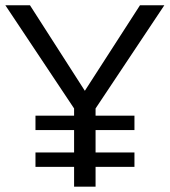

<svg xmlns="http://www.w3.org/2000/svg" viewBox="-20 -696 633 716"><path d="M296.4 -357.4 91.8 -676.3H0L256.3 -291.5V-264.6H112.3V-210.9H256.3V-127.4H112.3V-73.7H256.3V0H336.4V-73.7H481.4V-127.4H336.4V-210.9H481.4V-264.6H336.4V-291.5L592.8 -676.3H502Z"/></svg>

Font: Estedad Regular
Style: Regular
Weight: 400
Designer: Amin Abedi
Version: Version 7.3